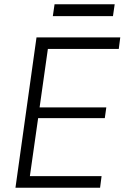

<svg xmlns="http://www.w3.org/2000/svg" viewBox="-20 -874 580 894"><path d="M105 -54H453L446 0H52L150 -700H540L533 -646H189L209 -689L161 -350L150 -374H475L468 -324H143L161 -348L113 -11ZM514 -854 506 -799H226L234 -854Z"/></svg>

Font: Pathway Extreme 8pt Thin
Style: Italic
Weight: 100
Italic angle: -8°
Designer: Eduardo Rodriguez Tunni
Foundry: Eduardo Rodriguez Tunni
Version: Version 1.000